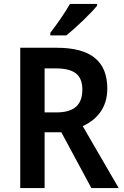

<svg xmlns="http://www.w3.org/2000/svg" viewBox="-20 -957 630 977"><path d="M474 -928V-937H336C311 -892 269 -833 236 -790V-777H318C365 -815 444 -890 474 -928ZM268 -714H83V0H207V-284H292L445 0H584L401 -315C472 -348 526 -407 526 -506C526 -645 443 -714 268 -714ZM262 -609C356 -609 399 -578 399 -501C399 -424 358 -385 267 -385H207V-609Z"/></svg>

Font: Noto Sans Devanagari UI SemiCondensed SemiBold
Style: Regular
Weight: 600
Width: 4
Designer: Jelle Bosma - Monotype Design Team
Foundry: Monotype Imaging Inc.
Version: Version 2.004